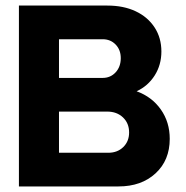

<svg xmlns="http://www.w3.org/2000/svg" viewBox="-20 -670 668 690"><path d="M366 -650Q424 -650 467.5 -629.5Q511 -609 535.5 -571.5Q560 -534 560 -485Q560 -437 536 -399Q512 -361 471 -342Q526 -322 558 -276.5Q590 -231 590 -171Q590 -94 539 -47Q488 0 406 0H48V-650ZM349 -529H192V-390H349Q377 -390 395.5 -410Q414 -430 414 -461Q414 -491 395.5 -510Q377 -529 349 -529ZM365 -269H192V-121H369Q402 -121 423 -141.5Q444 -162 444 -194Q444 -227 422 -248Q400 -269 365 -269Z"/></svg>

Font: Overused Grotesk
Style: Bold
Weight: 700
Version: Version 0.003